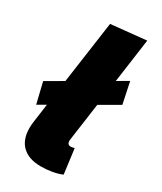

<svg xmlns="http://www.w3.org/2000/svg" viewBox="-201 -836 784 928"><g transform="rotate(30 190.5 -372.0)"><path d="M290 -139 308 -1Q286 9 254.5 14.5Q223 20 192 20Q125 20 88.5 -14.5Q52 -49 52 -114Q52 -133 55 -152L69 -253L24 -227L-4 -343L89 -397L138 -744L334 -764L300 -519L360 -554L385 -435L280 -374L251 -167Q250 -163 250 -157Q250 -135 270 -135Q276 -135 290 -139Z"/></g></svg>

Font: Fira Sans Black
Style: Italic
Weight: 900
Italic angle: -8°
Designer: Carrois Corporate & Edenspiekermann AG
Foundry: Carrois Corporate GbR & Edenspiekermann AG
Version: Version 4.203